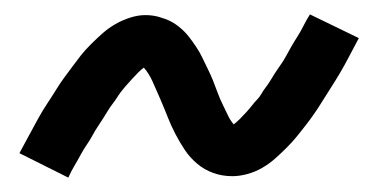

<svg xmlns="http://www.w3.org/2000/svg" viewBox="-20 -430 540 267"><path d="M75 -183 7 -217Q14 -230 20.5 -242Q27 -254 33 -265Q39 -276 46 -286.5Q53 -297 58.5 -306Q64 -315 70 -323Q76 -331 81.5 -338.5Q87 -346 92.5 -353Q98 -360 106.5 -368.5Q115 -377 123 -384Q131 -391 140.5 -396.5Q150 -402 161 -405.5Q172 -409 182 -409Q192 -409 201 -406.5Q210 -404 217 -400.5Q224 -397 231 -391Q238 -385 243 -378.5Q248 -372 253 -364.5Q258 -357 261.5 -349.5Q265 -342 269 -334Q273 -326 276 -318.5Q279 -311 282.5 -301.5Q286 -292 290 -284Q294 -276 297 -269.5Q300 -263 305 -257Q310 -261 313.5 -264.5Q317 -268 322.5 -274Q328 -280 331 -284Q334 -288 337.5 -291.5Q341 -295 343.5 -299.5Q346 -304 349.5 -308.5Q353 -313 356 -318Q359 -323 362.5 -328.5Q366 -334 370 -339.5Q374 -345 377.5 -351.5Q381 -358 385 -365Q389 -372 393.5 -379Q398 -386 402 -394Q406 -402 411 -410L479 -377Q472 -364 465.5 -351.5Q459 -339 452.5 -328Q446 -317 439.5 -307Q433 -297 427.5 -288Q422 -279 416 -270.5Q410 -262 404.5 -255Q399 -248 393 -240.5Q387 -233 378.5 -224.5Q370 -216 362 -209Q354 -202 344.5 -196.5Q335 -191 324 -188Q313 -185 303 -185Q289 -185 276.5 -189.5Q264 -194 254 -202.5Q244 -211 237 -221.5Q230 -232 224 -243.5Q218 -255 213.5 -266.5Q209 -278 203 -292Q197 -306 192 -317Q187 -328 180 -336Q176 -333 172.5 -329.5Q169 -326 163.5 -320Q158 -314 154.5 -310Q151 -306 148 -302Q145 -298 142.5 -294Q140 -290 136.5 -285.5Q133 -281 130 -276Q127 -271 123.5 -265.5Q120 -260 116 -254Q112 -248 108.5 -241.5Q105 -235 100.5 -228.5Q96 -222 92 -214.5Q88 -207 83.5 -199.5Q79 -192 75 -183Z"/></svg>

Font: Iosevka SS18
Style: Italic
Weight: 400
Italic angle: -9°
Monospace: yes
Designer: Belleve Invis
Foundry: Belleve Invis
Version: Version 25.1.1; ttfautohint (v1.8.4)